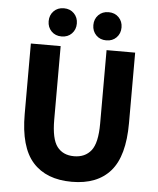

<svg xmlns="http://www.w3.org/2000/svg" viewBox="-58 -889 780 950"><g transform="rotate(5 332.5 -414.0)"><path d="M221 -700Q190 -700 170.5 -720Q151 -740 151 -770Q151 -800 170.5 -820Q190 -840 221 -840Q252 -840 271.5 -820Q291 -800 291 -770Q291 -740 271.5 -720Q252 -700 221 -700ZM443 -700Q412 -700 392.5 -720Q373 -740 373 -770Q373 -800 392.5 -820Q412 -840 443 -840Q474 -840 493.5 -820Q513 -800 513 -770Q513 -740 493.5 -720Q474 -700 443 -700ZM334 12Q207 12 140 -63Q73 -138 73 -302V-652H221V-287Q221 -191 250 -153Q279 -115 334 -115Q389 -115 419 -153Q449 -191 449 -287V-652H591V-302Q591 -138 525.5 -63Q460 12 334 12Z"/></g></svg>

Font: TypoPRO Source Sans Pro
Style: Bold
Weight: 700
Designer: Paul D. Hunt
Foundry: Adobe Systems Incorporated
Version: Version 2.020;PS 2.000;hotconv 1.0.86;makeotf.lib2.5.63406